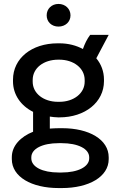

<svg xmlns="http://www.w3.org/2000/svg" viewBox="-20 -748 604 975"><path d="M277 -613C312 -613 338 -637 338 -670C338 -703 312 -728 277 -728C242 -728 217 -703 217 -670C217 -637 242 -613 277 -613ZM46 -335C46 -267 86 -211 148 -180V-79C85 -54 40 -8 40 50V60C40 150 140 207 278 207H294C431 207 532 150 532 60V51C532 -40 432 -97 296 -97H280C264 -97 248 -96 233 -95V-156C247 -154 261 -152 275 -152H282C412 -152 508 -229 508 -336V-344C508 -385 494 -422 469 -452L532 -571H438C422 -550 410 -525 401 -499C368 -517 327 -528 282 -528H273C141 -528 46 -452 46 -343ZM146 -342C146 -403 202 -445 276 -445H281C354 -445 410 -402 410 -342V-333C410 -274 354 -231 282 -231H274C202 -231 146 -273 146 -333ZM139 51C139 7 196 -21 278 -21H293C375 -21 433 7 433 51V56C433 99 376 128 293 128H278C196 128 139 100 139 56Z"/></svg>

Font: Fixel Display Medium
Style: Regular
Weight: 500
Designer: AlfaBravo + MacPaw
Foundry: Kyrylo Tkachov, Marchela Mozhyna, Serhii Makarenko, Maria Weinstein, Zakhar Kryvoshyya
Version: Version 1.211